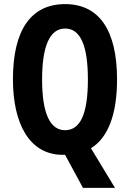

<svg xmlns="http://www.w3.org/2000/svg" viewBox="-20 -745 633 935"><path d="M550 -358C550 -599 462 -725 297 -725C131 -725 43 -599 43 -359C43 -146 121 9 286 9C289 9 295 9 297 9L384 170H540L423 -23C506 -74 550 -188 550 -358ZM185 -358C185 -522 223 -606 297 -606C371 -606 408 -525 408 -358C408 -190 371 -111 297 -111C223 -111 185 -194 185 -358Z"/></svg>

Font: Noto Sans Devanagari ExtraCondensed
Style: Bold
Weight: 700
Width: 2
Designer: Jelle Bosma - Monotype Design Team
Foundry: Monotype Imaging Inc.
Version: Version 2.004